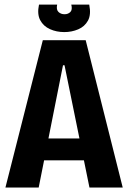

<svg xmlns="http://www.w3.org/2000/svg" viewBox="-20 -840 574 860"><path d="M4.3 0 171.8 -660H363.8L529.7 0H380.7L269 -547.8H262.2L153.3 0ZM113 -121.8V-219.8H427.8V-121.8ZM154.7 -819.5H236Q231.2 -796.7 242 -786.4Q252.8 -776.2 269 -776.2Q285 -776.2 295.1 -786.2Q305.2 -796.3 299.3 -819.5H379.7Q388.8 -774.3 374 -747.6Q359.2 -720.8 330.2 -708.6Q301.3 -696.3 268 -696.3Q233 -696.3 203.7 -709.5Q174.3 -722.7 160 -749.8Q145.7 -777 154.7 -819.5Z"/></svg>

Font: Bricolage Grotesque 96pt ExtraBold SemiCondensed
Style: Regular
Weight: 800
Width: 4
Version: Version 1.001;gftools[0.9.33.dev8+g029e19f]